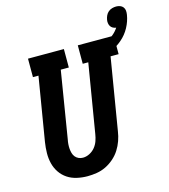

<svg xmlns="http://www.w3.org/2000/svg" viewBox="-129 -996 974 1106"><g transform="rotate(-15 358.0 -443.0)"><path d="M256 8Q224 8 193 1Q162 -6 137 -22.5Q112 -39 95 -64Q78 -89 70.5 -119Q63 -149 63.5 -181Q64 -213 69 -245L132 -625H99V-735H313V-625H265L200 -227Q197 -213 196 -199Q195 -185 196 -172Q197 -159 200.5 -146Q204 -133 212 -123Q220 -113 232 -107.5Q244 -102 258 -102Q278 -102 297.5 -112Q317 -122 330.5 -138.5Q344 -155 351 -175Q358 -195 361 -215L429 -625H396V-735H610V-625H562L491 -197Q487 -169 477.5 -142Q468 -115 452.5 -90.5Q437 -66 414 -46Q391 -26 365 -13.5Q339 -1 311 3.5Q283 8 256 8ZM496 -625 479 -682Q501 -687 523 -694.5Q545 -702 565.5 -713.5Q586 -725 604.5 -740.5Q623 -756 636 -776Q626 -777 617 -782Q608 -787 603 -795Q598 -803 596.5 -813.5Q595 -824 597 -834Q599 -846 604.5 -858Q610 -870 620 -878.5Q630 -887 642.5 -890.5Q655 -894 667 -894Q679 -894 690 -890Q701 -886 708 -877Q715 -868 716 -856Q717 -844 715 -832Q709 -794 689.5 -758Q670 -722 639 -695.5Q608 -669 571 -652Q534 -635 496 -625Z"/></g></svg>

Font: Iosevka Etoile XBdObl
Style: Regular
Weight: 800
Italic angle: -9°
Designer: Belleve Invis
Foundry: Belleve Invis
Version: Version 15.5.2; ttfautohint (v1.8.4)